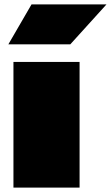

<svg xmlns="http://www.w3.org/2000/svg" viewBox="-20 -851 503 871"><path d="M41 -570V0H341V-570ZM123 -831 18 -650H299L463 -831Z"/></svg>

Font: Mattone Black
Style: Regular
Weight: 900
Width: 6
Designer: Nunzio Mazzaferro
Foundry: Collletttivo
Version: Version 2.000;Glyphs 3.2 (3217)